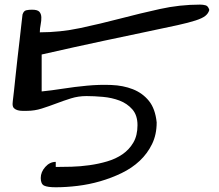

<svg xmlns="http://www.w3.org/2000/svg" viewBox="-20 -792 925 812"><path d="M152.3 -39.1Q152.3 -64.5 171.4 -85.9Q190.4 -107.4 215.8 -107.4V-85.9Q245.1 -85.9 282.2 -86.9Q319.3 -87.9 357.9 -93.3Q396.5 -98.6 433.1 -109.4Q469.7 -120.1 498 -139.6Q526.4 -159.2 543.9 -189Q561.5 -218.8 561.5 -262.7Q561.5 -304.7 539.6 -329.6Q517.6 -354.5 485.4 -366.7Q453.1 -378.9 415.5 -382.3Q377.9 -385.7 345.7 -385.7Q311.5 -385.7 280.3 -376Q249 -366.2 218.3 -354.5Q187.5 -342.8 156.7 -333Q126 -323.2 93.8 -323.2Q85 -323.2 74.7 -323.2Q64.5 -323.2 55.2 -325.7Q45.9 -328.1 39.6 -334Q33.2 -339.8 33.2 -352.5Q33.2 -354.5 33.7 -359.4Q34.2 -364.3 34.2 -365.2Q36.1 -378.9 39.1 -407.2Q42 -435.5 45.9 -471.7Q49.8 -507.8 54.2 -547.4Q58.6 -586.9 63 -623Q67.4 -659.2 70.3 -688Q73.2 -716.8 75.2 -730.5Q80.1 -746.1 90.8 -748.5Q101.6 -751 115.2 -751Q138.7 -751 146.5 -742.2Q154.3 -733.4 154.8 -719.2Q155.3 -705.1 151.9 -688Q148.4 -670.9 148.4 -655.3Q234.4 -655.3 319.3 -673.3Q404.3 -691.4 488.3 -713.4Q572.3 -735.4 656.2 -753.9Q740.2 -772.5 826.2 -772.5Q838.9 -772.5 849.6 -769.5Q860.4 -766.6 865.2 -750Q861.3 -735.4 848.6 -725.1Q835.9 -714.8 807.6 -705.6Q779.3 -696.3 730.5 -685.5Q681.6 -674.8 604.5 -658.7Q527.3 -642.6 417 -619.1Q306.6 -595.7 156.2 -561.5V-405.3Q196.3 -409.2 246.1 -417Q295.9 -424.8 348.1 -429.7Q400.4 -434.6 450.7 -432.6Q501 -430.7 542 -414.6Q583 -398.4 609.9 -365.2Q636.7 -332 642.6 -274.4Q642.6 -222.7 623 -182.6Q603.5 -142.6 570.8 -111.8Q538.1 -81.1 494.6 -60.1Q451.2 -39.1 403.8 -25.4Q356.4 -11.7 308.1 -5.9Q259.8 0 215.8 0Q181.6 0 167 -6.8Q152.3 -13.7 152.3 -39.1Z"/></svg>

Font: Architects Daughter-petzku
Style: Regular
Weight: 400
Designer: Kimberly Geswein
Foundry: Kimberly Geswein
Version: Version 1.000 2010 initial release